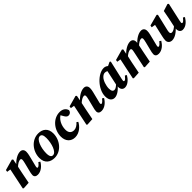

<svg xmlns="http://www.w3.org/2000/svg" viewBox="405 -1942 3398 3398"><g transform="rotate(-45 2104.0 -243.5)"><path d="M45.1 8 175.1 0C188.8 -72.4 201.5 -142.9 217.3 -214.3L246.3 -349L249 -360.9L272.5 -484.4L253.8 -500.2L49.4 -443.4L43.3 -405.9L169.7 -386L116.6 -415L30.8 -3.6L45.1 8ZM392.3 15.1C477.8 15.1 547.1 -50.7 586.1 -117.6L555.6 -138C523.9 -96.6 498.8 -76.1 481.7 -76.1C471.9 -76.1 466.3 -83.1 466.3 -96.3C466.3 -106.3 469.9 -119.9 474.7 -139.3L521.9 -328.2C529.9 -359.7 534.6 -388.4 534.6 -415.4C534.6 -471.4 501.8 -498.7 458.4 -498.7C388.1 -498.7 306.4 -449.1 230.8 -367.2H224.8L230.8 -323C282.6 -374 327.1 -396.6 358.7 -396.6C374.2 -396.6 385.1 -387.1 385.1 -365.7C385.1 -349.3 380 -322 372 -290.9L334.7 -141.1C326.8 -110.8 318 -78.1 318 -48.6C318 -8.3 344.9 15.1 392.3 15.1Z M812.6 15.1C978.7 15.1 1102.6 -141.1 1102.6 -308C1102.6 -439.6 1020.2 -498.7 911.2 -498.7C744.1 -498.7 618.7 -343 618.7 -175.9C618.7 -44.7 704.1 15.1 812.6 15.1ZM824.6 -39.2C790.1 -39.2 763.4 -64.3 763.4 -149.2C763.4 -284.6 818.8 -444.4 898.1 -444.4C933.4 -444.4 957.8 -418.9 957.8 -338.1C957.8 -198.4 903.3 -39.2 824.6 -39.2Z M1327.9 15.1C1432 15.1 1517.2 -61.1 1559.3 -141.1L1532 -161.2C1493.3 -115.1 1445.8 -88.2 1404.3 -88.2C1339.7 -88.2 1298.3 -124.5 1298.3 -204.3C1298.3 -307.4 1348.6 -422.7 1454.2 -465.6H1471.4V-478H1400.1L1448.6 -393.8C1465.2 -365.9 1484.2 -340.6 1517.7 -340.6C1555.7 -340.6 1586.5 -368.5 1588.3 -405.7C1571.6 -463 1520.5 -498.7 1448.1 -498.7C1282 -498.7 1154.6 -345.9 1154.6 -174.7C1154.6 -56.9 1225.9 15.1 1327.9 15.1Z M1639.1 8 1769.1 0C1782.8 -72.4 1795.5 -142.9 1811.3 -214.3L1840.3 -349L1843 -360.9L1866.5 -484.4L1847.8 -500.2L1643.4 -443.4L1637.3 -405.9L1763.7 -386L1710.6 -415L1624.8 -3.6L1639.1 8ZM1986.3 15.1C2071.8 15.1 2141.1 -50.7 2180.1 -117.6L2149.6 -138C2117.9 -96.6 2092.8 -76.1 2075.7 -76.1C2065.9 -76.1 2060.3 -83.1 2060.3 -96.3C2060.3 -106.3 2063.9 -119.9 2068.7 -139.3L2115.9 -328.2C2123.9 -359.7 2128.6 -388.4 2128.6 -415.4C2128.6 -471.4 2095.8 -498.7 2052.4 -498.7C1982.1 -498.7 1900.4 -449.1 1824.8 -367.2H1818.8L1824.8 -323C1876.6 -374 1921.1 -396.6 1952.7 -396.6C1968.2 -396.6 1979.1 -387.1 1979.1 -365.7C1979.1 -349.3 1974 -322 1966 -290.9L1928.7 -141.1C1920.8 -110.8 1912 -78.1 1912 -48.6C1912 -8.3 1938.9 15.1 1986.3 15.1Z M2317.3 15.1C2385.4 15.1 2465.1 -46.7 2525.1 -127H2528.8L2522.6 -159.8C2480 -115.5 2443.6 -87.5 2411.9 -87.5C2378 -87.5 2356.9 -112.9 2356.9 -176.1C2356.9 -246.9 2389.2 -348.4 2435.7 -391.2C2460.3 -414.6 2483.6 -424.9 2505.6 -424.9C2532.5 -424.9 2559.3 -413.2 2582.9 -396.5L2650.7 -446.1C2622.5 -479.2 2589.4 -498.7 2549.9 -498.7C2402.3 -498.7 2212.3 -302.6 2212.3 -124.3C2212.3 -21.3 2262.9 15.1 2317.3 15.1ZM2574.7 15.1C2649.6 15.1 2716.9 -55.3 2752.3 -118.3L2721.8 -138.7C2691.1 -99.3 2668.9 -76.1 2650.3 -76.1C2638.8 -76.1 2632.1 -83.3 2632.1 -96.6C2632.1 -106.9 2635.1 -120.7 2639.6 -139.3L2719.6 -489L2700.9 -501.6L2569.7 -438.3L2563.4 -436.6L2492.1 -105.1L2496.2 -103.6C2494.2 -92.9 2493.3 -85.5 2493.3 -75.8C2494.8 -17.2 2526.9 15.1 2574.7 15.1Z M2800.1 8 2930.1 0C2943.8 -72.4 2956.5 -142.9 2972.3 -214.3L3004 -355.1L3001.8 -355L3027.5 -484.4L3008.8 -500.2L2804.4 -443.4L2798.3 -405.9L2924.7 -386L2871.6 -415L2785.8 -3.6L2800.1 8ZM3077.8 8 3207.3 0C3221 -72.4 3234.7 -142.9 3249.7 -214.3L3279 -354.3L3277.4 -356.6C3282.1 -378.3 3286.4 -392.1 3286.4 -415.4C3286.4 -471.4 3253.7 -498.7 3209.8 -498.7C3139.9 -498.7 3058.5 -449.1 2982.9 -368.6H2976.5L2983 -324.4C3034.7 -374.7 3079 -396.6 3111.3 -396.6C3125.4 -396.6 3136.7 -387.1 3136.7 -367.3C3136.7 -351.3 3131.2 -328.2 3126.1 -301.9L3063.5 -3.6L3077.8 8ZM3418.4 15.1C3504.4 15.1 3571.4 -50.1 3611.9 -117.6L3581.4 -138C3548.6 -95.8 3525.4 -76.1 3507.8 -76.1C3498.2 -76.1 3492.1 -83.1 3492.1 -96.3C3492.1 -106.3 3495.9 -119.9 3500.8 -139.3L3547.9 -328.2C3555.9 -359.7 3560.6 -388.4 3560.6 -415.4C3560.6 -471.4 3527.9 -498.7 3484.4 -498.7C3414.7 -498.7 3335 -449.1 3259.7 -367.4H3253.3L3259.7 -323C3310.9 -373.7 3353.5 -396.6 3384.4 -396.6C3400.3 -396.6 3410.9 -387.1 3410.9 -365.7C3410.9 -349.3 3405.7 -322 3397.7 -290.9L3360.4 -141.1C3352.6 -110.8 3343.7 -78.1 3343.7 -48.6C3343.7 -8.3 3370.6 15.1 3418.4 15.1Z M3754.2 15.1C3825.1 15.1 3905.8 -36.5 3981.6 -129.7H3994.4L3975.9 -162C3921.3 -108.9 3884.1 -87.5 3850.4 -87.5C3830.7 -87.5 3815.2 -97.9 3815.2 -127.6C3815.2 -147.5 3820.5 -169.5 3826.7 -195.4L3894.7 -484.4L3877.4 -500.2L3666.9 -443.7L3660.7 -405.9L3756.7 -389.8L3738.2 -419L3680 -164.5C3672.8 -131.2 3666.2 -97.7 3666.2 -69.3C3666.2 -16 3705.2 15.1 3754.2 15.1ZM4021 15.1C4103.8 15.1 4165.4 -51.9 4204.9 -117.6L4174.2 -138C4141.1 -95.8 4120.4 -76.1 4102.7 -76.1C4092.8 -76.1 4085.4 -83.3 4085.4 -96.6C4085.4 -106.9 4088 -120.7 4092.3 -139.3L4169 -484.4L4149.6 -500.2L4015.8 -458C4006.9 -407.6 3997.8 -358.6 3987.7 -309.7L3948.9 -127.2H3952.2C3946.1 -103.7 3943.7 -89.5 3943.7 -76.2C3943.7 -17.6 3976.8 15.1 4021 15.1Z"/></g></svg>

Font: Source Serif 4 Variable
Style: Italic
Weight: 400
Italic angle: -12°
Designer: Frank Grießhammer
Foundry: Adobe Systems Incorporated
Version: Version 4.004;hotconv 1.0.116;makeotfexe 2.5.65601